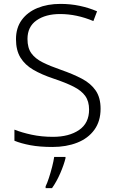

<svg xmlns="http://www.w3.org/2000/svg" viewBox="-20 -744 586 985"><path d="M496 -186Q496 -122 464 -78Q432 -34 376 -12Q320 10 249 10Q184 10 136 1Q88 -8 54 -22V-79Q91 -64 142 -53Q193 -42 252 -42Q334 -42 385.5 -77Q437 -112 437 -182Q437 -224 417.5 -251.5Q398 -279 357.5 -299.5Q317 -320 254 -341Q194 -361 151 -386Q108 -411 85 -448.5Q62 -486 62 -543Q62 -601 91.5 -641.5Q121 -682 172.5 -703Q224 -724 290 -724Q342 -724 389 -714Q436 -704 478 -686L459 -636Q373 -672 288 -672Q214 -672 167.5 -639.5Q121 -607 121 -544Q121 -498 141 -470.5Q161 -443 199 -424Q237 -405 292 -386Q355 -364 400.5 -340Q446 -316 471 -279.5Q496 -243 496 -186ZM316 68Q308 101 289.5 144Q271 187 247 221H214V212Q222 196 231 168.5Q240 141 247.5 111.5Q255 82 258 61H316Z"/></svg>

Font: Noto Sans Lao Looped Light
Style: Regular
Weight: 300
Designer: Mark Frömberg, Ben Mitchell
Foundry: The Fontpad Ltd
Version: Version 1.002; ttfautohint (v1.8.4.7-5d5b)